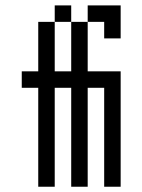

<svg xmlns="http://www.w3.org/2000/svg" viewBox="-20 -708 540 728"><path d="M125 -375Q125 -375 125 0H187.5Q187.5 0 187.5 -375H250Q250 -375 250 0H312.5Q312.5 0 312.5 -375H375Q375 -375 375 0H437.5V-437.5H312.5V-625H250V-437.5H187.5V-625H125V-437.5H62.5V-375ZM187.5 -625H250V-687.5H187.5ZM375 -625V-562.5H437.5Q437.5 -562.5 437.5 -687.5H312.5V-625Z"/></svg>

Font: BFUnifontExMono
Style: Regular
Weight: 500
Version: Version 15.0.06